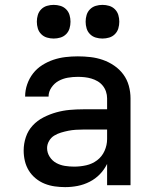

<svg xmlns="http://www.w3.org/2000/svg" viewBox="-20 -759 640 787"><path d="M247 8Q226 8 204.5 5Q183 2 163 -6Q143 -14 126 -28Q109 -42 98 -60Q87 -78 82 -99Q77 -120 77 -142Q77 -170 86 -197Q95 -224 114 -244.5Q133 -265 158.5 -278Q184 -291 211 -298.5Q238 -306 265.5 -308.5Q293 -311 321 -311H419V-356Q419 -370 414.5 -383.5Q410 -397 401 -408Q392 -419 380 -426Q368 -433 354.5 -437Q341 -441 327 -442.5Q313 -444 299 -444Q278 -444 258 -440.5Q238 -437 220.5 -427.5Q203 -418 191 -400.5Q179 -383 179 -363Q179 -363 179 -363Q179 -363 179 -363H83Q83 -363 83 -363Q83 -363 83 -364Q83 -389 91.5 -413.5Q100 -438 115.5 -458Q131 -478 153 -492Q175 -506 199 -514Q223 -522 248 -525Q273 -528 299 -528Q325 -528 351 -525Q377 -522 401.5 -513.5Q426 -505 448 -490Q470 -475 485.5 -454Q501 -433 508 -407.5Q515 -382 515 -356V0H419V-87Q407 -63 389 -44.5Q371 -26 347.5 -14Q324 -2 298.5 3Q273 8 247 8ZM284 -76Q309 -76 333.5 -81.5Q358 -87 378 -102Q398 -117 408.5 -140.5Q419 -164 419 -189V-228H321Q306 -228 290.5 -227Q275 -226 260 -223Q245 -220 230 -215.5Q215 -211 202 -203Q189 -195 181 -181Q173 -167 173 -152Q173 -133 183.5 -116.5Q194 -100 210.5 -91Q227 -82 246 -79Q265 -76 284 -76ZM400 -601Q386 -601 372.5 -605Q359 -609 349 -619Q339 -629 335 -642.5Q331 -656 331 -670Q331 -684 335 -697.5Q339 -711 349 -721Q359 -731 372.5 -735Q386 -739 400 -739Q414 -739 427.5 -735Q441 -731 451 -721Q461 -711 465 -697.5Q469 -684 469 -670Q469 -656 465 -642.5Q461 -629 451 -619Q441 -609 427.5 -605Q414 -601 400 -601ZM200 -601Q186 -601 172.5 -605Q159 -609 149 -619Q139 -629 135 -642.5Q131 -656 131 -670Q131 -684 135 -697.5Q139 -711 149 -721Q159 -731 172.5 -735Q186 -739 200 -739Q214 -739 227.5 -735Q241 -731 251 -721Q261 -711 265 -697.5Q269 -684 269 -670Q269 -656 265 -642.5Q261 -629 251 -619Q241 -609 227.5 -605Q214 -601 200 -601Z"/></svg>

Font: Iosevka Custom Medium Extended
Style: Regular
Weight: 500
Width: 7
Monospace: yes
Designer: Belleve Invis
Foundry: Belleve Invis
Version: Version 11.2.4; ttfautohint (v1.8.4)